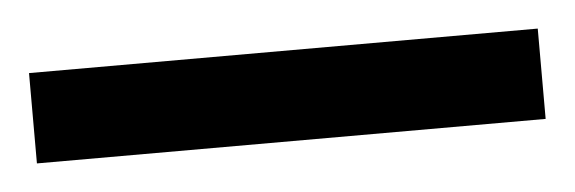

<svg xmlns="http://www.w3.org/2000/svg" viewBox="-26 52 431 144"><g transform="rotate(-5 189.5 124.0)"><path d="M-2 158V90H381V158Z"/></g></svg>

Font: Noto Sans Malayalam Condensed
Style: Bold
Weight: 700
Width: 3
Designer: Jelle Bosma - Monotype Design Team
Foundry: Monotype Imaging Inc.
Version: Version 2.104; ttfautohint (v1.8.4.7-5d5b)